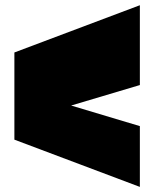

<svg xmlns="http://www.w3.org/2000/svg" viewBox="-20 -714 599 742"><path d="M520.5 8.3 35.6 -174.3V-511.2L520.5 -693.8V-385.3L254.9 -306.2L520.5 -226.6Z"/></svg>

Font: Holtwood One SC
Style: Regular
Weight: 400
Designer: Vernon Adams
Foundry: Vernon Adams
Version: Version 1.100; ttfautohint (v1.8.4.7-5d5b)